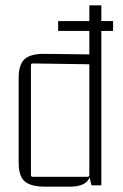

<svg xmlns="http://www.w3.org/2000/svg" viewBox="-20 -695 460 720"><path d="M404 -616V-579H360V0H323L316 -30Q303 5 242 5H150Q96 5 73 -14.5Q50 -34 50 -85V-403Q50 -454 73 -474Q96 -494 150 -493L315 -491V-579H198V-616H315V-675H360V-616ZM315 -39V-454L103 -457Q96 -457 96 -450V-39Q96 -32 103 -32H308Q315 -32 315 -39Z"/></svg>

Font: Gemunu Libre ExtraLight
Style: Regular
Weight: 200
Designer: Puspanada Ekanayake, Sola Matas, Pathum Egodawatta, Kosala Senevirathne
Foundry: mooniak
Version: Version 1.100